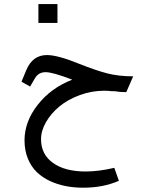

<svg xmlns="http://www.w3.org/2000/svg" viewBox="-20 -627 745 925"><path d="M165 -516.6V-607.4H256.8V-516.6ZM206.1 -361.8Q257.8 -361.8 362.3 -319.3Q443.4 -287.1 497.8 -273.2Q552.2 -259.3 621.6 -259.3L588.4 -183.1Q557.1 -183.1 532.7 -187.5H520Q499 -189.9 482.4 -189.9Q421.4 -189.9 364 -168.7Q306.6 -147.5 266.4 -114.3Q226.1 -81.1 201.9 -39.1Q177.7 2.9 177.7 43.5Q177.7 116.7 235.4 158Q293 199.2 392.6 199.2Q454.6 199.2 530.8 181.6L552.7 244.1Q476.6 277.3 380.9 277.3Q290.5 277.3 221.7 245.6Q185.1 228.5 158 202.9Q130.9 177.2 114.5 137.7Q98.1 98.1 98.1 49.3Q98.1 -41 161.9 -122.3Q225.6 -203.6 328.1 -243.2Q233.9 -279.3 199.7 -279.3Q165.5 -279.3 148.4 -250L125 -210L83.5 -233.4L106.4 -288.6Q136.7 -361.8 206.1 -361.8Z"/></svg>

Font: Shahab
Style: Regular
Weight: 400
Designer: Mohammad Saleh Souzanchi
Foundry: http://font-store.ir
Version: Version:0.0.2;RFB:1.2.5;Building:2016-11-27 11:18:45.721916